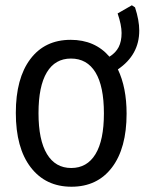

<svg xmlns="http://www.w3.org/2000/svg" viewBox="-20 -698 548 728"><path d="M427 -435Q460 -366 460 -267Q460 -136 404.5 -63Q349 10 251 10Q153 10 96.5 -63.5Q40 -137 40 -270Q40 -401 95 -474Q150 -547 248 -547Q340 -547 395 -483Q419 -498 430 -519.5Q441 -541 441 -573Q441 -603 426 -647L480 -678L492 -670Q508 -621 508 -582Q508 -490 427 -435ZM374 -268Q374 -371 342 -423.5Q310 -476 249 -476Q189 -476 157.5 -423.5Q126 -371 126 -269Q126 -167 158 -114Q190 -61 250 -61Q310 -61 342 -113.5Q374 -166 374 -268Z"/></svg>

Font: Noto Sans Mono UI Cond
Style: Regular
Weight: 400
Width: 3
Monospace: yes
Designer: Monotype Design team
Foundry: Monotype Imaging Inc.
Version: Version 1.000